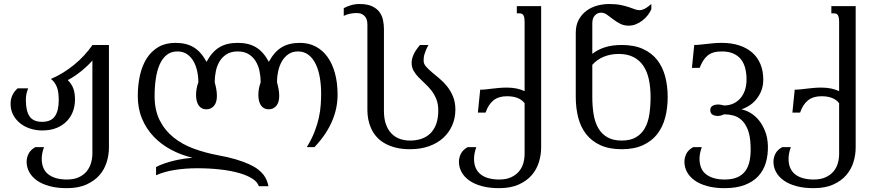

<svg xmlns="http://www.w3.org/2000/svg" viewBox="-20 -747 4453 975"><path d="M533.2 2.4Q533.2 39.1 522 75.9Q510.7 112.8 485.4 142.1Q460 171.4 419.2 189.9Q378.4 208.5 319.3 208.5Q269 208.5 231 198Q192.9 187.5 167.2 169.2Q141.6 150.9 128.4 126.5Q115.2 102.1 115.2 74.2Q115.2 53.7 125 33.9Q134.8 14.2 159.7 0H203.6Q197.3 17.1 194.6 31.7Q191.9 46.4 191.9 59.6Q192.4 113.8 226.6 139.2Q260.7 164.6 319.3 164.6Q356 164.6 380.9 152.8Q405.8 141.1 420.9 122.1Q436 103 442.6 79.3Q449.2 55.7 449.2 31.2V-439.9Q439.5 -428.2 425.3 -414.6Q411.1 -400.9 394.3 -387.2Q377.4 -373.5 359.4 -361.3Q341.3 -349.1 324.2 -340.3Q333.5 -331.1 340.3 -321Q347.2 -311 351.8 -299.1Q356.4 -287.1 358.6 -272.7Q360.8 -258.3 360.8 -240.2Q360.8 -210.9 351.1 -183.1Q341.3 -155.3 320.8 -133.3Q300.3 -111.3 268.8 -97.9Q237.3 -84.5 193.8 -84.5Q163.1 -84.5 134 -93.8Q105 -103 82.8 -120.6Q60.5 -138.2 47.1 -163.3Q33.7 -188.5 33.7 -220.2Q33.7 -242.7 42.7 -262.9Q51.8 -283.2 69.8 -298.3H123Q116.2 -281.2 113.8 -268.1Q111.3 -254.9 111.3 -239.3Q111.3 -184.6 129.9 -156.5Q148.4 -128.4 193.8 -128.4Q239.3 -128.4 258.8 -156.5Q278.3 -184.6 278.3 -239.3Q278.3 -281.7 268.3 -306.2Q258.3 -330.6 238.8 -346.2Q271 -359.9 300.8 -378.4Q330.6 -397 357.4 -418.9Q384.3 -440.9 407.5 -466.1Q430.7 -491.2 449.7 -518.6H533.2Z M1386.7 -329.1Q1391.6 -311.5 1394.8 -293.7Q1397.9 -275.9 1397.9 -259.8Q1397.9 -227.1 1383.1 -209.5Q1368.2 -191.9 1344.2 -191.9Q1319.8 -191.9 1305.9 -210.9Q1292 -230 1292 -265.6Q1292 -280.8 1294.9 -297.1Q1297.9 -313.5 1303.7 -329.1Q1303.7 -357.9 1297.9 -386Q1292 -414.1 1278.3 -436.3Q1264.6 -458.5 1242.2 -472.2Q1219.7 -485.8 1187 -485.8Q1154.3 -485.8 1131.8 -472.2Q1109.4 -458.5 1095.7 -436.3Q1082 -414.1 1076.2 -386Q1070.3 -357.9 1070.3 -329.1Q1075.2 -311.5 1078.4 -293.7Q1081.5 -275.9 1081.5 -259.8Q1081.5 -227.1 1066.7 -209.5Q1051.8 -191.9 1027.8 -191.9Q1003.4 -191.9 989.5 -210.9Q975.6 -230 975.6 -265.6Q975.6 -280.8 978.5 -297.1Q981.4 -313.5 987.3 -329.1Q987.3 -357.9 981.2 -386Q975.1 -414.1 962.4 -436.3Q949.7 -458.5 929.4 -472.2Q909.2 -485.8 880.9 -485.8Q848.6 -485.8 826.4 -468Q804.2 -450.2 790.8 -419.4Q777.3 -388.7 771.2 -347.4Q765.1 -306.2 765.1 -259.3Q765.1 -187.5 791 -136.2Q816.9 -85 861.1 -49.3Q905.3 -13.7 963.9 7.8Q1022.5 29.3 1087.9 41.5Q1139.6 50.8 1177.7 62.3Q1215.8 73.7 1243.4 86.2Q1271 98.6 1289.1 112.3Q1307.1 126 1318.1 140.4Q1329.1 154.8 1334.7 169.4Q1340.3 184.1 1343.3 198.7H1294.4Q1288.1 177.7 1262.5 160.9Q1236.8 144 1195.8 132.1Q1154.8 120.1 1099.9 113.8Q1044.9 107.4 980.5 107.4Q921.4 107.4 867.4 116Q813.5 124.5 772.5 143.1V101.1Q792 90.8 815.7 82.8Q839.4 74.7 864 68.8Q888.7 63 913.1 59.3Q937.5 55.7 958 54.2Q899.9 40.5 849.1 13.4Q798.3 -13.7 760.7 -53Q723.1 -92.3 701.4 -144Q679.7 -195.8 679.7 -259.3Q679.7 -315.4 690.7 -364.5Q701.7 -413.6 724.9 -450.2Q748 -486.8 784.2 -508.1Q820.3 -529.3 870.6 -529.3Q898.4 -529.3 921.1 -523.9Q943.8 -518.6 963.1 -507.1Q982.4 -495.6 998.5 -477.3Q1014.6 -459 1028.8 -433.1Q1043 -459 1059.1 -477.3Q1075.2 -495.6 1094.5 -507.1Q1113.8 -518.6 1136.5 -523.9Q1159.2 -529.3 1187 -529.3Q1214.8 -529.3 1237.5 -523.9Q1260.3 -518.6 1279.5 -507.1Q1298.8 -495.6 1314.9 -477.3Q1331.1 -459 1345.2 -433.1Q1359.4 -459 1375.5 -477.3Q1391.6 -495.6 1410.9 -507.1Q1430.2 -518.6 1452.9 -523.9Q1475.6 -529.3 1503.4 -529.3Q1547.4 -529.3 1582.5 -511Q1617.7 -492.7 1642.6 -458.5Q1667.5 -424.3 1680.9 -375.5Q1694.3 -326.7 1694.3 -266.1Q1694.3 -233.9 1688 -201.2Q1681.6 -168.5 1667.7 -135Q1653.8 -101.6 1631.6 -67.9Q1609.4 -34.2 1577.1 0H1538.1Q1563 -41 1577.4 -78.1Q1591.8 -115.2 1599.1 -148.9Q1606.4 -182.6 1608.6 -213.1Q1610.8 -243.7 1610.8 -271.5Q1610.8 -314 1604.2 -352.8Q1597.7 -391.6 1583.5 -421.1Q1569.3 -450.7 1546.9 -468.3Q1524.4 -485.8 1493.2 -485.8Q1465.3 -485.8 1445.1 -472.2Q1424.8 -458.5 1411.9 -436.3Q1398.9 -414.1 1392.8 -386Q1386.7 -357.9 1386.7 -329.1Z M1845.7 -621.6Q1845.7 -629.9 1844 -640.1Q1842.3 -650.4 1836.4 -659.4Q1830.6 -668.5 1819.6 -674.6Q1808.6 -680.7 1790 -680.7Q1755.4 -680.7 1725.6 -666.5V-705.6Q1742.2 -714.4 1762.2 -720.5Q1782.2 -726.6 1805.7 -726.6Q1845.2 -726.6 1869.6 -715.1Q1894 -703.6 1907.2 -685.5Q1920.4 -667.5 1925 -644.8Q1929.7 -622.1 1929.7 -599.6V-183.6Q1929.7 -143.6 1940.2 -115Q1950.7 -86.4 1968.5 -68.4Q1986.3 -50.3 2010.5 -41.7Q2034.7 -33.2 2062.5 -33.2Q2092.8 -33.2 2118.9 -41.7Q2145 -50.3 2164.3 -68.6Q2183.6 -86.9 2194.6 -116Q2205.6 -145 2205.6 -186Q2205.6 -219.2 2195.6 -243.9Q2185.5 -268.6 2170.4 -287.8Q2155.3 -307.1 2137.9 -323Q2120.6 -338.9 2105.5 -354.5Q2090.3 -370.1 2080.3 -387.7Q2070.3 -405.3 2070.3 -428.2Q2070.3 -446.8 2079.8 -469Q2089.4 -491.2 2112.8 -518.6H2155.8Q2147 -502.4 2142.1 -490.5Q2137.2 -478.5 2134.8 -469.2Q2132.3 -460 2131.8 -452.4Q2131.3 -444.8 2131.3 -438Q2131.3 -422.9 2143.3 -409.2Q2155.3 -395.5 2173.1 -380.4Q2190.9 -365.2 2211.9 -347.9Q2232.9 -330.6 2250.7 -308.1Q2268.6 -285.6 2280.5 -256.8Q2292.5 -228 2292.5 -190.4Q2292.5 -147.9 2276.6 -111.1Q2260.7 -74.2 2231.2 -47.1Q2201.7 -20 2158.9 -4.6Q2116.2 10.7 2062.5 10.7Q2020 10.7 1987.5 2.2Q1955.1 -6.3 1930.9 -20.8Q1906.7 -35.2 1890.4 -54.4Q1874 -73.7 1864.3 -95.7Q1854.5 -117.7 1850.1 -140.9Q1845.7 -164.1 1845.7 -186Z M2644 -223.1Q2630.9 -240.2 2608.6 -249.3Q2586.4 -258.3 2553.7 -258.3Q2512.2 -258.3 2486.1 -237.5Q2460 -216.8 2445.8 -175.3H2406.7L2418.5 -291.5Q2432.6 -291.5 2447.8 -293.2Q2462.9 -294.9 2479.5 -296.9Q2496.1 -298.8 2514.4 -300.5Q2532.7 -302.2 2553.7 -302.2Q2581.5 -302.2 2603.8 -297.4Q2626 -292.5 2644 -284.2V-630.9Q2644 -646 2642.6 -655.3Q2641.1 -664.6 2637.7 -669.9Q2634.3 -675.3 2629.4 -677.2Q2624.5 -679.2 2618.2 -679.2H2604.5V-715.8H2728V2.4Q2728 39.1 2716.8 75.9Q2705.6 112.8 2680.4 142.1Q2655.3 171.4 2614.5 189.9Q2573.7 208.5 2514.6 208.5Q2464.4 208.5 2426.3 198Q2388.2 187.5 2362.5 169.2Q2336.9 150.9 2323.7 126.5Q2310.5 102.1 2310.5 74.2Q2310.5 53.7 2320.3 33.9Q2330.1 14.2 2355 0H2398.9Q2392.6 17.1 2389.9 31.7Q2387.2 46.4 2387.2 59.6Q2387.2 86.9 2396.2 106.7Q2405.3 126.5 2421.9 139.2Q2438.5 151.9 2461.9 158.2Q2485.4 164.6 2514.6 164.6Q2551.3 164.6 2576.2 152.8Q2601.1 141.1 2616.2 122.6Q2631.3 104 2637.7 80.8Q2644 57.6 2644 34.7Z M2903.8 -580.1Q2903.8 -620.1 2919.4 -647.9Q2935.1 -675.8 2959.5 -693.4Q2983.9 -710.9 3013.9 -718.8Q3043.9 -726.6 3072.8 -726.6Q3107.9 -726.6 3131.8 -721.7Q3155.8 -716.8 3173.1 -710.9Q3190.4 -705.1 3202.9 -700.2Q3215.3 -695.3 3227.5 -695.3Q3239.7 -695.3 3253.4 -702.1Q3267.1 -709 3287.6 -726.6V-700.2Q3280.8 -684.6 3269.3 -669.7Q3257.8 -654.8 3242.7 -643.1Q3227.5 -631.3 3209.7 -624Q3191.9 -616.7 3172.4 -616.7Q3147.5 -616.7 3128.2 -627Q3108.9 -637.2 3092.8 -649.7Q3076.7 -662.1 3062.3 -672.4Q3047.9 -682.6 3031.7 -682.6Q3013.7 -682.6 3000.7 -668.5Q2987.8 -654.3 2987.8 -629.4V-473.6Q3015.1 -495.1 3051.8 -506.8Q3088.4 -518.6 3137.2 -518.6Q3200.7 -518.6 3245.1 -498.3Q3289.6 -478 3317.4 -442.4Q3345.2 -406.7 3357.9 -358.6Q3370.6 -310.5 3370.6 -254.4Q3370.6 -198.2 3357.9 -149.9Q3345.2 -101.6 3317.4 -65.9Q3289.6 -30.3 3245.1 -9.8Q3200.7 10.7 3137.2 10.7Q3073.2 10.7 3028.8 -9.8Q2984.4 -30.3 2956.5 -65.9Q2928.7 -101.6 2916.3 -149.9Q2903.8 -198.2 2903.8 -254.4ZM3283.7 -254.4Q3283.7 -303.7 3274.9 -344.2Q3266.1 -384.8 3246.6 -413.3Q3227.1 -441.9 3196.3 -457.5Q3165.5 -473.1 3121.6 -473.1Q3082 -473.1 3047.4 -459.5Q3012.7 -445.8 2987.8 -418V-254.4Q2987.8 -207.5 2994.4 -167Q3001 -126.5 3017.8 -96.9Q3034.7 -67.4 3063.7 -50.3Q3092.8 -33.2 3137.2 -33.2Q3181.6 -33.2 3210.2 -50.3Q3238.8 -67.4 3255.1 -96.9Q3271.5 -126.5 3277.6 -167Q3283.7 -207.5 3283.7 -254.4Z M3879.4 -8.8Q3880.9 39.6 3868.9 79.6Q3856.9 119.6 3830.1 148.2Q3803.2 176.8 3761 192.6Q3718.8 208.5 3659.7 208.5Q3609.4 208.5 3571.3 198Q3533.2 187.5 3507.6 169.2Q3481.9 150.9 3468.8 126.5Q3455.6 102.1 3455.6 74.2Q3455.6 53.7 3465.3 33.9Q3475.1 14.2 3500 0H3543.9Q3537.6 17.1 3534.9 31.7Q3532.2 46.4 3532.2 59.6Q3532.7 113.8 3566.9 139.2Q3601.1 164.6 3659.7 164.6Q3696.3 164.6 3722.2 154.1Q3748 143.6 3764.2 122.3Q3780.3 101.1 3786.9 68.6Q3793.5 36.1 3791.5 -8.3Q3789.6 -59.6 3776.6 -90.6Q3763.7 -121.6 3744.6 -138.4Q3725.6 -155.3 3702.6 -160.9Q3679.7 -166.5 3658.2 -166.5Q3649.4 -162.6 3641.1 -160.4Q3632.8 -158.2 3625 -158.2Q3609.4 -158.2 3598.1 -164.8Q3586.9 -171.4 3586.9 -188.5Q3586.9 -196.3 3590.3 -201.7Q3593.8 -207 3599.4 -210.2Q3605 -213.4 3612.3 -214.8Q3619.6 -216.3 3627.4 -216.3Q3635.3 -216.3 3642.6 -214.6Q3649.9 -212.9 3656.7 -211.4Q3681.6 -211.4 3702.4 -220.5Q3723.1 -229.5 3738.5 -246.6Q3753.9 -263.7 3762.5 -288.1Q3771 -312.5 3771 -343.3Q3771 -374 3764.4 -400.1Q3757.8 -426.3 3742.9 -445.3Q3728 -464.4 3703.9 -475.1Q3679.7 -485.8 3645 -485.8Q3620.6 -485.8 3603 -480.5Q3585.4 -475.1 3572.8 -464.4Q3560.1 -453.6 3550.5 -438.2Q3541 -422.9 3532.7 -402.3H3493.7L3505.4 -518.6Q3519.5 -518.6 3535.2 -520.3Q3550.8 -522 3568.4 -523.9Q3585.9 -525.9 3605 -527.6Q3624 -529.3 3645 -529.3Q3694.3 -529.3 3733.4 -516.6Q3772.5 -503.9 3799.8 -480Q3827.1 -456.1 3841.6 -421.4Q3856 -386.7 3856 -342.8Q3856 -310.5 3845.5 -284.9Q3835 -259.3 3818.8 -240.5Q3802.7 -221.7 3783 -209.5Q3763.2 -197.3 3745.1 -191.4Q3767.6 -187.5 3791 -173.6Q3814.5 -159.7 3833.5 -136.5Q3852.5 -113.3 3865.2 -81.1Q3877.9 -48.8 3879.4 -8.8Z M4241.2 -223.1Q4228 -240.2 4205.8 -249.3Q4183.6 -258.3 4150.9 -258.3Q4109.4 -258.3 4083.3 -237.5Q4057.1 -216.8 4043 -175.3H4003.9L4015.6 -291.5Q4029.8 -291.5 4044.9 -293.2Q4060.1 -294.9 4076.7 -296.9Q4093.3 -298.8 4111.6 -300.5Q4129.9 -302.2 4150.9 -302.2Q4178.7 -302.2 4200.9 -297.4Q4223.1 -292.5 4241.2 -284.2V-630.9Q4241.2 -646 4239.7 -655.3Q4238.3 -664.6 4234.9 -669.9Q4231.4 -675.3 4226.6 -677.2Q4221.7 -679.2 4215.3 -679.2H4201.7V-715.8H4325.2V2.4Q4325.2 39.1 4314 75.9Q4302.7 112.8 4277.6 142.1Q4252.4 171.4 4211.7 189.9Q4170.9 208.5 4111.8 208.5Q4061.5 208.5 4023.4 198Q3985.4 187.5 3959.7 169.2Q3934.1 150.9 3920.9 126.5Q3907.7 102.1 3907.7 74.2Q3907.7 53.7 3917.5 33.9Q3927.2 14.2 3952.1 0H3996.1Q3989.7 17.1 3987.1 31.7Q3984.4 46.4 3984.4 59.6Q3984.4 86.9 3993.4 106.7Q4002.4 126.5 4019 139.2Q4035.6 151.9 4059.1 158.2Q4082.5 164.6 4111.8 164.6Q4148.4 164.6 4173.3 152.8Q4198.2 141.1 4213.4 122.6Q4228.5 104 4234.9 80.8Q4241.2 57.6 4241.2 34.7Z"/></svg>

Font: Arian Grqi
Style: Regular
Weight: 400
Designer: Ruben Hakobyan (Tarumian)
Foundry: Ruben Hakobyan (Tarumian)
Version: Version 1.003